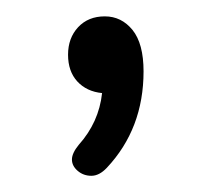

<svg xmlns="http://www.w3.org/2000/svg" viewBox="-20 -111 260 237"><path d="M157.2 -22.9Q157.2 47.9 111.8 96.2Q102.5 106 92.8 106Q83 106 75.9 99.9Q68.8 93.8 68.8 85.9Q68.8 78.1 77.1 67.9Q102.1 40 106 3.9Q86.9 2 75.4 -10.5Q64 -22.9 64 -43.5Q64 -64 76.4 -77.4Q88.9 -90.8 109.4 -90.8Q129.9 -90.8 143.6 -74Q157.2 -57.1 157.2 -22.9Z"/></svg>

Font: Nunito-Light
Style: Regular
Weight: 300
Designer: Vernon Adams
Foundry: newtypography
Version: Version 3.000